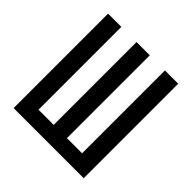

<svg xmlns="http://www.w3.org/2000/svg" viewBox="-181 -850 1003 1003"><g transform="rotate(45 320.0 -349.0)"><path d="M61 -698H159V-86H271V-698H369V-86H481V-698H579V0H61Z"/></g></svg>

Font: Writer Medium
Style: Regular
Weight: 500
Monospace: yes
Designer: Mike Abbink, Paul van der Laan, Pieter van Rosmalen
Foundry: Bold Monday
Version: Version 2.001 2020